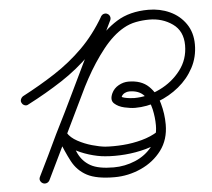

<svg xmlns="http://www.w3.org/2000/svg" viewBox="-46 -614 753 682"><g transform="rotate(-5 330.5 -273.5)"><path d="M30 -274Q26 -280 28.5 -287Q31 -294 37 -298Q100 -331 154.5 -366.5Q209 -402 255 -447.5Q301 -493 338 -556Q342 -563 349 -564.5Q356 -566 361 -563Q367 -560 369.5 -553.5Q372 -547 369 -540Q303 -403 236.5 -266Q170 -129 104 8Q100 15 93 17Q86 19 80 16Q74 13 71 6.5Q68 0 72 -8Q90 -44 107.5 -80.5Q125 -117 142 -153Q168 -205 194 -257.5Q220 -310 249 -360Q279 -414 313 -460.5Q347 -507 393.5 -536Q440 -565 507 -565Q548 -565 583 -549Q618 -533 639.5 -502Q661 -471 661 -428Q661 -383 641 -345.5Q621 -308 587.5 -280.5Q554 -253 513 -237.5Q472 -222 430 -222Q414 -222 392 -227Q370 -232 356.5 -244.5Q343 -257 354 -281Q362 -298 379 -307.5Q396 -317 414 -317Q460 -317 486 -292Q512 -267 522.5 -229.5Q533 -192 533 -154Q533 -100 504.5 -62Q476 -24 430.5 -3.5Q385 17 336 17Q272 17 238 -1Q204 -19 185.5 -54Q167 -89 148 -139Q146 -147 149 -152.5Q152 -158 157 -161Q163 -164 169 -162.5Q175 -161 180 -155Q191 -137 215 -124Q239 -111 265.5 -103.5Q292 -96 312 -94Q312 -94 312 -94Q312 -94 312 -94Q312 -94 312 -94Q312 -94 312 -94Q341 -92 375.5 -94.5Q410 -97 443 -106Q476 -115 501 -131Q507 -134 514 -132.5Q521 -131 525 -125Q529 -119 527.5 -112Q526 -105 520 -101Q491 -83 454.5 -73Q418 -63 380 -60Q342 -57 309 -60Q309 -60 309 -60Q309 -60 309 -60Q309 -60 309 -60Q309 -60 309 -60Q283 -62 252 -71.5Q221 -81 193 -97Q165 -113 150 -136Q146 -142 149.5 -148Q153 -154 159 -157Q165 -160 172 -159Q179 -158 181 -151Q197 -109 211.5 -79Q226 -49 254 -33.5Q282 -18 336 -18Q376 -18 413 -33.5Q450 -49 474 -79.5Q498 -110 498 -154Q498 -182 491.5 -211.5Q485 -241 467 -261.5Q449 -282 414 -282Q406 -282 398 -278Q390 -274 386 -266Q385 -264 394.5 -261.5Q404 -259 415 -258Q426 -257 430 -257Q476 -257 521.5 -279Q567 -301 596.5 -339.5Q626 -378 626 -428Q626 -479 590 -504.5Q554 -530 507 -530Q483 -530 459.5 -525.5Q436 -521 415 -509Q376 -487 340 -441.5Q304 -396 273.5 -340Q243 -284 217.5 -230Q192 -176 174 -138Q156 -101 138.5 -65Q121 -29 104 8Q100 15 93 17Q86 19 80 16Q74 13 71 6.5Q68 0 72 -8Q139 -144 205 -281Q271 -418 337 -555Q341 -562 348 -563.5Q355 -565 361 -562Q367 -558 369.5 -552Q372 -546 368 -538Q330 -472 282 -424Q234 -376 176.5 -338.5Q119 -301 53 -267Q47 -263 40 -265.5Q33 -268 30 -274Z"/></g></svg>

Font: FRB American Cursive Guidelines Arrows
Style: Italic
Weight: 400
Italic angle: -25°
Version: Version 2.0;Modular Font Editor K font №1